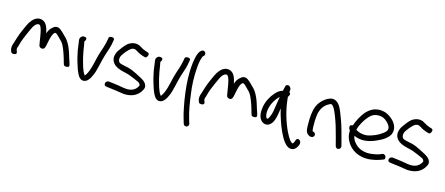

<svg xmlns="http://www.w3.org/2000/svg" viewBox="-55 -1366 5217 2250"><g transform="rotate(15 2553.5 -241.0)"><path d="M90 -185C95 -202 101 -222 107 -245C116 -277 181 -424 195 -448C205 -464 216 -476 224 -483C230 -489 239 -492 246 -494C262 -497 261 -496 273 -486C281 -476 287 -462 292 -443V-441H293C304 -402 312 -345 319 -302C322 -281 325 -266 327 -257C331 -243 342 -234 356 -231C398 -222 402 -265 408 -293C411 -309 415 -328 419 -347C429 -389 439 -429 463 -446C474 -453 486 -443 504 -426L535 -395V-394C558 -375 575 -354 590 -323C615 -273 642 -188 657 -128L658 -129L663 -111C665 -106 672 -102 679 -100C696 -95 716 -99 724 -107C727 -113 728 -119 727 -126V-127L721 -148C717 -159 711 -177 703 -203C676 -296 646 -385 580 -443C560 -461 545 -480 521 -498C493 -523 456 -531 423 -499C394 -479 378 -449 367 -414C355 -472 337 -541 278 -557C235 -569 201 -550 179 -531C165 -518 152 -502 138 -481C125 -459 108 -423 86 -372C52 -293 48 -265 28 -206C17 -176 9 -147 22 -112L29 -96C38 -77 81 -80 91 -95C94 -102 93 -111 90 -119L84 -134C78 -152 81 -162 90 -184Z M759 -437C765 -401 770 -359 776 -316C786 -261 802 -198 820 -146C833 -101 850 -57 872 -25C886 -8 910 21 956 3C989 -11 1009 -48 1022 -77C1031 -94 1039 -114 1045 -135C1065 -204 1079 -282 1100 -350C1119 -405 1142 -469 1150 -534L1152 -545C1153 -550 1154 -557 1147 -564C1131 -578 1094 -574 1087 -557L1085 -544C1083 -536 1080 -522 1077 -504C1069 -462 1053 -414 1038 -370C1002 -265 993 -141 940 -65C937 -62 934 -58 931 -56L927 -60V-62H926C894 -105 877 -181 859 -247C847 -297 838 -349 831 -398C827 -416 825 -426 824 -439C827 -443 838 -455 838 -476C838 -485 824 -494 805 -494C798 -494 792 -494 783 -489C769 -479 754 -464 759 -437Z M1649 -108C1644 -147 1619 -170 1592 -186C1582 -193 1568 -201 1553 -208C1539 -215 1525 -223 1507 -232C1473 -249 1437 -266 1397 -276L1349 -286C1327 -290 1298 -298 1288 -305C1276 -320 1271 -326 1271 -351C1272 -359 1274 -370 1278 -382C1282 -391 1297 -414 1321 -444C1345 -473 1365 -490 1375 -496C1394 -506 1408 -508 1425 -503L1450 -490C1472 -474 1499 -462 1527 -453L1548 -447C1569 -436 1584 -456 1589 -476C1594 -486 1592 -505 1569 -509L1548 -516C1536 -521 1523 -525 1513 -530C1493 -539 1477 -553 1453 -564H1452C1412 -578 1377 -571 1343 -554C1320 -543 1296 -519 1269 -484C1242 -449 1224 -423 1217 -404C1210 -386 1206 -369 1205 -354C1205 -293 1244 -259 1285 -239C1331 -217 1384 -212 1429 -197C1471 -182 1518 -161 1557 -143C1572 -133 1576 -127 1582 -109C1565 -69 1532 -38 1479 -31C1426 -24 1377 -41 1324 -47C1295 -50 1265 -56 1236 -58L1218 -60C1216 -60 1201 -56 1196 -51C1179 -38 1180 -16 1189 -3C1194 1 1201 4 1210 5L1227 8C1254 11 1285 16 1316 19C1351 23 1391 32 1428 36H1429C1521 40 1580 10 1618 -39C1630 -55 1647 -81 1649 -104Z M1681 -437C1687 -401 1692 -359 1698 -316C1708 -261 1724 -198 1742 -146C1755 -101 1772 -57 1794 -25C1808 -8 1832 21 1878 3C1911 -11 1931 -48 1944 -77C1953 -94 1961 -114 1967 -135C1987 -204 2001 -282 2022 -350C2041 -405 2064 -469 2072 -534L2074 -545C2075 -550 2076 -557 2069 -564C2053 -578 2016 -574 2009 -557L2007 -544C2005 -536 2002 -522 1999 -504C1991 -462 1975 -414 1960 -370C1924 -265 1915 -141 1862 -65C1859 -62 1856 -58 1853 -56L1849 -60V-62H1848C1816 -105 1799 -181 1781 -247C1769 -297 1760 -349 1753 -398C1749 -416 1747 -426 1746 -439C1749 -443 1760 -455 1760 -476C1760 -485 1746 -494 1727 -494C1720 -494 1714 -494 1705 -489C1691 -479 1676 -464 1681 -437Z M2214 210C2242 225 2267 199 2261 173V172L2256 160C2254 151 2249 132 2240 105C2218 30 2202 -65 2189 -166C2174 -267 2170 -377 2178 -475C2183 -539 2187 -570 2202 -612C2206 -624 2209 -629 2210 -629L2211 -630L2221 -639C2227 -645 2230 -654 2230 -663C2230 -682 2214 -696 2197 -696C2188 -696 2179 -692 2174 -687L2165 -678C2142 -655 2131 -613 2124 -576C2110 -512 2106 -428 2108 -339C2110 -233 2131 -86 2150 4C2159 54 2169 94 2178 123C2187 156 2191 169 2196 185C2203 207 2207 207 2214 210Z M2367 -185C2372 -202 2378 -222 2384 -245C2393 -277 2458 -424 2472 -448C2482 -464 2493 -476 2501 -483C2507 -489 2516 -492 2523 -494C2539 -497 2538 -496 2550 -486C2558 -476 2564 -462 2569 -443V-441H2570C2581 -402 2589 -345 2596 -302C2599 -281 2602 -266 2604 -257C2608 -243 2619 -234 2633 -231C2675 -222 2679 -265 2685 -293C2688 -309 2692 -328 2696 -347C2706 -389 2716 -429 2740 -446C2751 -453 2763 -443 2781 -426L2812 -395V-394C2835 -375 2852 -354 2867 -323C2892 -273 2919 -188 2934 -128L2935 -129L2940 -111C2942 -106 2949 -102 2956 -100C2973 -95 2993 -99 3001 -107C3004 -113 3005 -119 3004 -126V-127L2998 -148C2994 -159 2988 -177 2980 -203C2953 -296 2923 -385 2857 -443C2837 -461 2822 -480 2798 -498C2770 -523 2733 -531 2700 -499C2671 -479 2655 -449 2644 -414C2632 -472 2614 -541 2555 -557C2512 -569 2478 -550 2456 -531C2442 -518 2429 -502 2415 -481C2402 -459 2385 -423 2363 -372C2329 -293 2325 -265 2305 -206C2294 -176 2286 -147 2299 -112L2306 -96C2315 -77 2358 -80 2368 -95C2371 -102 2370 -111 2367 -119L2361 -134C2355 -152 2358 -162 2367 -184Z M3298 -485C3299 -498 3300 -514 3301 -526C3296 -542 3278 -569 3252 -560C3243 -558 3239 -554 3236 -549C3232 -536 3225 -508 3221 -484C3180 -472 3156 -451 3131 -422C3091 -379 3055 -312 3042 -242C3031 -177 3035 -113 3073 -75C3102 -46 3149 -39 3183 -73C3217 -104 3230 -157 3239 -208C3243 -232 3245 -253 3249 -278C3258 -234 3272 -187 3287 -143C3314 -61 3355 37 3401 96C3423 122 3443 140 3466 147C3523 163 3551 119 3564 94L3572 72C3587 25 3522 -12 3511 49L3502 68C3499 73 3491 85 3488 84L3487 83H3486C3482 82 3469 74 3454 57C3438 35 3420 4 3401 -34C3353 -136 3311 -270 3298 -402C3296 -413 3295 -421 3295 -430C3304 -437 3325 -475 3298 -485ZM3204 -404C3192 -344 3185 -277 3174 -218C3166 -178 3142 -118 3129 -120C3128 -120 3125 -120 3121 -121C3103 -140 3098 -188 3107 -231C3120 -300 3160 -365 3204 -404Z M3636 -65C3647 -55 3660 -47 3675 -47H3683C3701 -47 3716 -62 3716 -80C3716 -98 3701 -113 3683 -113H3682C3676 -120 3673 -145 3673 -175V-238C3674 -258 3675 -278 3678 -301C3686 -380 3725 -440 3780 -467C3801 -479 3808 -483 3822 -472C3830 -466 3839 -454 3850 -436C3861 -415 3873 -389 3884 -360C3917 -274 3932 -224 3961 -114L3986 -18C3988 -9 3994 0 4002 4C4027 19 4056 -7 4051 -33L4025 -131C3996 -243 3980 -295 3946 -382C3926 -434 3905 -494 3862 -525C3821 -553 3785 -544 3748 -525C3712 -505 3681 -477 3658 -443C3621 -391 3610 -317 3607 -238V-175C3607 -136 3607 -89 3636 -65Z M4586 -327C4612 -392 4577 -451 4543 -486C4513 -515 4474 -544 4424 -555C4323 -576 4259 -530 4212 -479C4175 -433 4139 -370 4117 -304C4101 -303 4091 -297 4087 -294C4075 -269 4089 -248 4099 -237C4096 -183 4106 -147 4128 -107C4176 -19 4277 45 4420 29C4462 24 4496 16 4524 6L4562 -8C4572 -10 4577 -15 4580 -18C4589 -40 4579 -60 4566 -67C4559 -72 4550 -74 4541 -71H4540L4501 -55C4479 -47 4448 -42 4411 -37C4338 -28 4274 -49 4237 -79C4202 -107 4174 -142 4166 -191C4191 -179 4223 -169 4260 -167C4327 -163 4386 -184 4431 -204C4491 -230 4557 -266 4586 -325ZM4170 -264C4184 -326 4225 -394 4263 -437C4292 -469 4318 -489 4362 -493C4425 -500 4463 -473 4494 -442C4517 -418 4539 -386 4525 -352C4514 -331 4489 -311 4462 -296V-295C4427 -271 4383 -253 4334 -239C4273 -222 4209 -238 4170 -264Z M5091 -108C5086 -147 5061 -170 5034 -186C5024 -193 5010 -201 4995 -208C4981 -215 4967 -223 4949 -232C4915 -249 4879 -266 4839 -276L4791 -286C4769 -290 4740 -298 4730 -305C4718 -320 4713 -326 4713 -351C4714 -359 4716 -370 4720 -382C4724 -391 4739 -414 4763 -444C4787 -473 4807 -490 4817 -496C4836 -506 4850 -508 4867 -503L4892 -490C4914 -474 4941 -462 4969 -453L4990 -447C5011 -436 5026 -456 5031 -476C5036 -486 5034 -505 5011 -509L4990 -516C4978 -521 4965 -525 4955 -530C4935 -539 4919 -553 4895 -564H4894C4854 -578 4819 -571 4785 -554C4762 -543 4738 -519 4711 -484C4684 -449 4666 -423 4659 -404C4652 -386 4648 -369 4647 -354C4647 -293 4686 -259 4727 -239C4773 -217 4826 -212 4871 -197C4913 -182 4960 -161 4999 -143C5014 -133 5018 -127 5024 -109C5007 -69 4974 -38 4921 -31C4868 -24 4819 -41 4766 -47C4737 -50 4707 -56 4678 -58L4660 -60C4658 -60 4643 -56 4638 -51C4621 -38 4622 -16 4631 -3C4636 1 4643 4 4652 5L4669 8C4696 11 4727 16 4758 19C4793 23 4833 32 4870 36H4871C4963 40 5022 10 5060 -39C5072 -55 5089 -81 5091 -104Z"/></g></svg>

Font: Stray Cat
Style: ExBd
Weight: 800
Version: Version 1.0